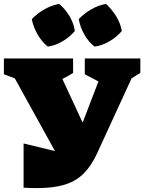

<svg xmlns="http://www.w3.org/2000/svg" viewBox="-43 -960 740 985"><path d="M78 3V-224L239 -185L33 -558L-23 -579V-660H332V-586Q306 -569 277 -555L381 -331L462 -542L392 -579V-660H677V-586Q654 -571 632 -558L455 -173Q425 -108 385.5 -69Q346 -30 288.5 -12.5Q231 5 147 5Q131 5 113.5 4.5Q96 4 78 3ZM261 -940Q293 -912 314 -876.5Q335 -841 341 -801Q316 -771 278.5 -748.5Q241 -726 202 -721Q172 -745 150 -783Q128 -821 120 -862Q148 -891 184.5 -912Q221 -933 261 -940ZM501 -940Q531 -912 553 -876.5Q575 -841 582 -801Q557 -771 519 -748.5Q481 -726 442 -721Q411 -745 389.5 -783Q368 -821 361 -862Q389 -891 425 -912Q461 -933 501 -940Z"/></svg>

Font: Piazzolla Black
Style: Regular
Weight: 900
Designer: Juan Pablo del Peral
Foundry: Huerta Tipografica
Version: Version 1.330